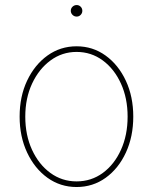

<svg xmlns="http://www.w3.org/2000/svg" viewBox="-20 -733 609 764"><path d="M284.7 11.2Q220.2 11.2 168.9 -25.6Q117.7 -62.5 87.9 -126Q58.1 -189.5 58.1 -269Q58.1 -349.1 87.9 -412.1Q117.7 -475.1 168.9 -512Q220.2 -548.8 284.7 -548.8Q349.1 -548.8 400.1 -512Q451.2 -475.1 480.7 -411.9Q510.3 -348.6 510.3 -269Q510.3 -189.5 481 -126Q451.7 -62.5 400.6 -25.6Q349.6 11.2 284.7 11.2ZM284.7 -11.2Q343.3 -11.2 389.2 -44.9Q435.1 -78.6 461.4 -137Q487.8 -195.3 487.8 -269Q487.8 -342.3 461.2 -400.6Q434.6 -459 388.7 -492.7Q342.8 -526.4 284.7 -526.4Q227.1 -526.4 180.9 -492.4Q134.8 -458.5 107.7 -400.4Q80.6 -342.3 80.6 -269Q80.6 -195.3 107.4 -137Q134.3 -78.6 180.4 -44.9Q226.6 -11.2 284.7 -11.2ZM285.2 -667Q275.4 -667 268.6 -673.8Q261.7 -680.7 261.7 -689.9Q261.7 -699.7 268.6 -706.3Q275.4 -712.9 285.2 -712.9Q294.4 -712.9 301 -706.3Q307.6 -699.7 307.6 -689.9Q307.6 -680.7 301 -673.8Q294.4 -667 285.2 -667Z"/></svg>

Font: Inter 17pt Thin
Style: Regular
Weight: 250
Version: Version 4.001;git-66647c0bb